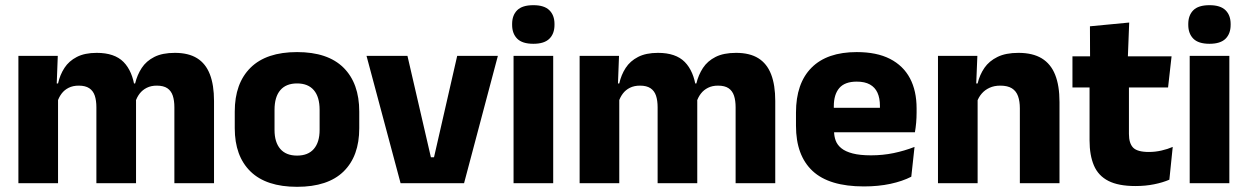

<svg xmlns="http://www.w3.org/2000/svg" viewBox="-20 -707 4816 741"><path d="M806 0H653V-293Q653 -319 646.8 -337.8Q640.5 -356.5 625.8 -366.5Q611 -376.5 585 -376.5Q563 -376.5 546.5 -368.2Q530 -360 519 -345.8Q508 -331.5 502.5 -313.5L488 -385H501.5Q509.5 -418 527 -444.8Q544.5 -471.5 575.5 -487.2Q606.5 -503 655 -503Q707.5 -503 740.8 -482.2Q774 -461.5 790 -420.2Q806 -379 806 -317.5ZM204 0H51V-491.5H203L198 -359L204 -354ZM505 0H352V-293Q352 -319 345.8 -337.8Q339.5 -356.5 324.5 -366.5Q309.5 -376.5 284 -376.5Q261.5 -376.5 245 -368.2Q228.5 -360 217.8 -345.8Q207 -331.5 201.5 -313.5L178 -385H204Q211.5 -418.5 228.8 -445Q246 -471.5 276.5 -487.2Q307 -503 353.5 -503Q422 -503 456.8 -467.8Q491.5 -432.5 500.5 -365.5Q502 -355.5 503.5 -341Q505 -326.5 505 -315Z M1126.5 14Q1007.5 14 946.8 -45.2Q886 -104.5 886 -212V-276.5Q886 -385.5 947 -445.8Q1008 -506 1126.5 -506Q1245 -506 1305.8 -445.8Q1366.5 -385.5 1366.5 -276.5V-212Q1366.5 -104.5 1306 -45.2Q1245.5 14 1126.5 14ZM1126.5 -106.5Q1169 -106.5 1191.2 -132.2Q1213.5 -158 1213.5 -205.5V-283Q1213.5 -333 1191.2 -359Q1169 -385 1126.5 -385Q1084 -385 1061.8 -359Q1039.5 -333 1039.5 -283V-205.5Q1039.5 -158 1061.8 -132.2Q1084 -106.5 1126.5 -106.5Z M1643 -100H1655L1744.5 -491.5H1901.5L1771 0H1526L1394.5 -491.5H1552.5Z M2115 0H1962V-491.5H2115ZM2038.5 -538Q1995.5 -538 1976 -557.8Q1956.5 -577.5 1956.5 -611V-614.5Q1956.5 -648 1976 -667.5Q1995.5 -687 2038.5 -687Q2080.5 -687 2100.2 -667.5Q2120 -648 2120 -614.5V-611Q2120 -577 2100.2 -557.5Q2080.5 -538 2038.5 -538Z M2972 0H2819V-293Q2819 -319 2812.8 -337.8Q2806.5 -356.5 2791.8 -366.5Q2777 -376.5 2751 -376.5Q2729 -376.5 2712.5 -368.2Q2696 -360 2685 -345.8Q2674 -331.5 2668.5 -313.5L2654 -385H2667.5Q2675.5 -418 2693 -444.8Q2710.5 -471.5 2741.5 -487.2Q2772.5 -503 2821 -503Q2873.5 -503 2906.8 -482.2Q2940 -461.5 2956 -420.2Q2972 -379 2972 -317.5ZM2370 0H2217V-491.5H2369L2364 -359L2370 -354ZM2671 0H2518V-293Q2518 -319 2511.8 -337.8Q2505.5 -356.5 2490.5 -366.5Q2475.5 -376.5 2450 -376.5Q2427.5 -376.5 2411 -368.2Q2394.5 -360 2383.8 -345.8Q2373 -331.5 2367.5 -313.5L2344 -385H2370Q2377.5 -418.5 2394.8 -445Q2412 -471.5 2442.5 -487.2Q2473 -503 2519.5 -503Q2588 -503 2622.8 -467.8Q2657.5 -432.5 2666.5 -365.5Q2668 -355.5 2669.5 -341Q2671 -326.5 2671 -315Z M3314 12.5Q3180 12.5 3116 -47.2Q3052 -107 3052 -221.5V-272.5Q3052 -385.5 3112 -445.8Q3172 -506 3286.5 -506Q3363.5 -506 3414.8 -479.8Q3466 -453.5 3491.8 -405Q3517.5 -356.5 3517.5 -288.5V-272Q3517.5 -253 3515.8 -233.2Q3514 -213.5 3511 -196.5H3373Q3375 -225.5 3375.5 -251.2Q3376 -277 3376 -298Q3376 -328.5 3366.5 -349.2Q3357 -370 3337.2 -381Q3317.5 -392 3286.5 -392Q3240.5 -392 3219.2 -367.2Q3198 -342.5 3198 -297V-252L3199 -235.5V-200.5Q3199 -181.5 3205.2 -164.5Q3211.5 -147.5 3227.2 -134.8Q3243 -122 3270.8 -114.8Q3298.5 -107.5 3341.5 -107.5Q3387 -107.5 3429 -116.2Q3471 -125 3509.5 -140L3497 -25Q3463 -7.5 3416.5 2.5Q3370 12.5 3314 12.5ZM3480 -196.5H3133V-291H3480Z M4069 0H3916V-289Q3916 -316 3909 -335.8Q3902 -355.5 3885.5 -366Q3869 -376.5 3840.5 -376.5Q3817 -376.5 3799 -368.2Q3781 -360 3768.8 -345.8Q3756.5 -331.5 3750.5 -313.5L3727 -385H3753Q3761 -418.5 3779.2 -445Q3797.5 -471.5 3829.5 -487.2Q3861.5 -503 3910.5 -503Q3965.5 -503 4000.5 -481.8Q4035.5 -460.5 4052.2 -418.5Q4069 -376.5 4069 -313.5ZM3753 0H3600V-491.5H3752L3747 -368.5L3753 -354Z M4362 11Q4296.5 11 4257.8 -8.8Q4219 -28.5 4202 -68Q4185 -107.5 4185 -165.5V-440H4337V-190Q4337 -154 4353.2 -137.2Q4369.5 -120.5 4414 -120.5Q4438.5 -120.5 4462.5 -126Q4486.5 -131.5 4506 -140L4493 -13.5Q4467.5 -2.5 4434.2 4.2Q4401 11 4362 11ZM4488 -369.5H4119V-489.5H4501.5ZM4332.5 -478.5H4187L4186.5 -605.5L4338 -620Z M4724.5 0H4571.5V-491.5H4724.5ZM4648 -538Q4605 -538 4585.5 -557.8Q4566 -577.5 4566 -611V-614.5Q4566 -648 4585.5 -667.5Q4605 -687 4648 -687Q4690 -687 4709.8 -667.5Q4729.5 -648 4729.5 -614.5V-611Q4729.5 -577 4709.8 -557.5Q4690 -538 4648 -538Z"/></svg>

Font: Anek Devanagari Medium
Style: Bold
Weight: 700
Version: Version 1.003